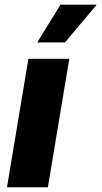

<svg xmlns="http://www.w3.org/2000/svg" viewBox="-20 -795 431 815"><path d="M138.1 -615.1H256L390.6 -775.2H236.9ZM9.6 0H183.2L274.1 -545.5H100.5Z"/></svg>

Font: TID UI Extra Bold
Style: Italic
Weight: 800
Italic angle: -9.39999°
Designer: The TID Project Authors
Foundry: Bakken & Bæck
Version: Version 1.001;hotconv 1.0.109;makeotfexe 2.5.65596